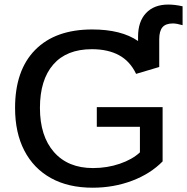

<svg xmlns="http://www.w3.org/2000/svg" viewBox="-20 -830 837 859"><path d="M588.9 -499.5Q562 -556.2 512.5 -583Q462.9 -609.9 391.1 -609.9Q277.8 -609.9 218.3 -541.3Q158.7 -472.7 158.7 -347.2Q158.7 -221.2 221.4 -149.7Q284.2 -78.1 396 -78.1Q459.5 -78.1 515.9 -97.4Q572.3 -116.7 606 -148.4V-262.7H413.1V-350.6H707.5V-107.9Q652.8 -52.2 570.6 -21.2Q488.3 9.8 394.5 9.8Q285.6 9.8 208 -33.2Q130.4 -76.2 88.9 -156.2Q47.4 -236.3 47.4 -347.2Q47.4 -515.6 137.5 -606.9Q227.5 -698.2 392.6 -698.2Q522.5 -698.2 597.7 -646.5V-666Q597.7 -733.9 633.5 -771.7Q669.4 -809.6 732.9 -809.6Q762.7 -809.6 796.9 -801.8V-717.3Q769.5 -725.1 753.9 -725.1Q721.2 -725.1 706.8 -708Q692.4 -690.9 692.4 -654.3V-530.3Z"/></svg>

Font: Arimo Medium
Style: Regular
Weight: 500
Designer: Steve Matteson
Foundry: Monotype Imaging Inc.
Version: Version 1.33